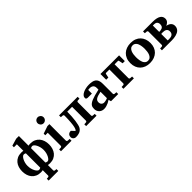

<svg xmlns="http://www.w3.org/2000/svg" viewBox="206 -2013 3504 3504"><g transform="rotate(-45 1958.5 -260.5)"><path d="M314 -425.8Q311 -428.2 299.1 -433.6Q287.1 -439 270 -439Q255.4 -439 238.3 -423.3Q221.2 -407.7 206.8 -380.6Q192.4 -353.5 182.6 -317.6Q172.9 -281.7 172.9 -241.2Q172.9 -200.7 182.6 -164.3Q192.4 -127.9 206.8 -100.8Q221.2 -73.7 238.3 -57.9Q255.4 -42 270 -42Q278.3 -42 285.6 -43.7Q293 -45.4 298.8 -47.9Q304.7 -50.3 308.6 -52.7Q312.5 -55.2 314 -56.2ZM587.9 -241.2Q587.9 -281.7 578.4 -317.6Q568.8 -353.5 554.4 -380.6Q540 -407.7 522.9 -423.3Q505.9 -439 491.2 -439Q474.6 -439 462.4 -433.6Q450.2 -428.2 446.8 -425.8V-56.2Q448.7 -55.2 452.9 -52.7Q457 -50.3 462.9 -47.9Q468.8 -45.4 476.1 -43.7Q483.4 -42 492.2 -42Q506.8 -42 523.4 -57.9Q540 -73.7 554.4 -100.8Q568.8 -127.9 578.4 -164.3Q587.9 -200.7 587.9 -241.2ZM729 -241.2Q729 -188.5 714.4 -141.8Q699.7 -95.2 670.9 -60.5Q642.1 -25.9 599.1 -5.9Q556.2 14.2 499 14.2Q470.7 14.2 446.8 8.8V146Q446.8 155.3 453.4 161.6Q460 168 469.2 168.9L504.9 171.9V219.2H255.9V171.9L292 168.9Q301.3 168 307.6 161.6Q314 155.3 314 146V8.8Q290 14.2 263.2 14.2Q205.6 14.2 162.4 -5.9Q119.1 -25.9 90.1 -60.5Q61 -95.2 46.6 -141.8Q32.2 -188.5 32.2 -241.2Q32.2 -293.9 46.6 -340.3Q61 -386.7 90.1 -421.4Q119.1 -456.1 162.4 -476.1Q205.6 -496.1 263.2 -496.1Q276.4 -496.1 289.6 -494.9Q302.7 -493.7 314 -491.2V-659.2H237.8V-699.2L377 -740.2H446.8V-491.2Q458 -493.7 471.2 -494.9Q484.4 -496.1 498 -496.1Q555.2 -496.1 598.6 -476.1Q642.1 -456.1 670.9 -421.4Q699.7 -386.7 714.4 -340.3Q729 -293.9 729 -241.2Z M793.5 0V-46.9L839.4 -49.8Q848.1 -50.8 854.7 -57.4Q861.3 -64 861.3 -73.2V-409.2H797.4V-450.2L943.4 -500H994.1V-73.2Q994.1 -64 1001.2 -57.4Q1008.3 -50.8 1017.1 -49.8L1065.4 -46.9V0ZM1008.3 -663.1Q1008.3 -647 1002.2 -632.8Q996.1 -618.7 985.4 -607.9Q974.6 -597.2 960.4 -591.1Q946.3 -585 930.2 -585Q914.1 -585 899.9 -591.1Q885.7 -597.2 875.5 -607.9Q865.2 -618.7 859.1 -632.8Q853 -647 853 -663.1Q853 -679.2 859.1 -693.4Q865.2 -707.5 875.5 -717.8Q885.7 -728 899.9 -734.1Q914.1 -740.2 930.2 -740.2Q946.3 -740.2 960.4 -734.1Q974.6 -728 985.4 -717.8Q996.1 -707.5 1002.2 -693.4Q1008.3 -679.2 1008.3 -663.1Z M1442.4 0V-46.9L1488.3 -49.8Q1497.1 -50.8 1503.7 -57.4Q1510.3 -64 1510.3 -73.2V-430.2H1385.3Q1385.3 -367.7 1381.3 -309.6Q1377.4 -251.5 1370.8 -203.1Q1364.3 -154.8 1355 -118.9Q1345.7 -83 1335.4 -64.9Q1321.3 -41 1302.5 -25.9Q1283.7 -10.7 1262.5 -2.4Q1241.2 5.9 1218.8 9Q1196.3 12.2 1174.3 12.2Q1157.2 12.2 1143.6 6.6Q1129.9 1 1119.9 -8.8Q1109.9 -18.6 1104.5 -31.5Q1099.1 -44.4 1099.1 -59.1Q1099.1 -70.8 1102.8 -84.5Q1106.4 -98.1 1116 -109.9Q1125.5 -121.6 1142.1 -129.4Q1158.7 -137.2 1184.1 -137.2L1242.2 -75.2Q1245.6 -75.2 1249.3 -78.4Q1252.9 -81.5 1256.1 -85.9Q1259.3 -90.3 1262 -95Q1264.6 -99.6 1266.1 -103Q1272.9 -118.2 1278.3 -142.3Q1283.7 -166.5 1287.4 -195.3Q1291 -224.1 1293.5 -255.6Q1295.9 -287.1 1297.1 -316.9Q1298.3 -346.7 1298.8 -372.3Q1299.3 -397.9 1299.3 -415Q1299.3 -423.8 1292.7 -430.4Q1286.1 -437 1277.3 -438L1231.4 -440.9V-487.8H1711.4V-440.9L1665 -438Q1656.2 -437 1649.7 -430.4Q1643.1 -423.8 1643.1 -415V-73.2Q1643.1 -64 1649.7 -57.4Q1656.2 -50.8 1665 -49.8L1711.4 -46.9V0Z M2084.5 0 2071.3 -49.8Q2045.4 -32.2 2017.1 -18.6Q1992.2 -6.8 1961.4 2.7Q1930.7 12.2 1897.5 12.2Q1870.1 12.2 1846.4 3.2Q1822.8 -5.9 1804.9 -22.7Q1787.1 -39.6 1776.9 -63.5Q1766.6 -87.4 1766.6 -117.2Q1766.6 -139.6 1770.3 -158.7Q1773.9 -177.7 1784.9 -194.1Q1795.9 -210.4 1816.4 -225.3Q1836.9 -240.2 1870.8 -254.4Q1904.8 -268.6 1954.1 -282.7Q2003.4 -296.9 2072.3 -312V-324.2Q2072.3 -331.5 2072.8 -337.4Q2072.8 -344.2 2073.2 -351.1Q2073.7 -365.2 2070.3 -381.6Q2066.9 -397.9 2056.6 -411.9Q2046.4 -425.8 2027.8 -434.8Q2009.3 -443.8 1979.5 -443.8Q1969.2 -443.8 1961.2 -443.4Q1953.1 -442.9 1947.8 -441.9Q1941.4 -440.9 1936.5 -439.9V-345.2H1833.5Q1820.8 -344.2 1811 -347.7Q1802.7 -350.6 1795.7 -357.9Q1788.6 -365.2 1788.6 -380.9Q1788.6 -408.7 1808.3 -430.7Q1828.1 -452.6 1860.1 -468Q1892.1 -483.4 1931.9 -491.7Q1971.7 -500 2011.2 -500Q2054.2 -500 2089.8 -493.7Q2125.5 -487.3 2151.1 -469Q2176.8 -450.7 2190.7 -417.5Q2204.6 -384.3 2204.6 -330.1V-73.2Q2204.6 -64 2210.9 -57.4Q2217.3 -50.8 2226.6 -49.8L2270.5 -46.9V0ZM2071.3 -257.8Q2022.9 -248 1991.5 -237.8Q1960 -227.5 1941.4 -214.4Q1922.9 -201.2 1915.5 -184.3Q1908.2 -167.5 1908.2 -145Q1908.2 -129.4 1913.3 -116Q1918.5 -102.5 1928 -92.5Q1937.5 -82.5 1950.7 -76.7Q1963.9 -70.8 1979.5 -70.8Q1995.6 -70.8 2012 -74.2Q2028.3 -77.6 2041.5 -81.5Q2057.1 -86.4 2071.3 -92.8Z M2724.6 -339.8 2710 -411.1Q2707.5 -422.4 2704.3 -426.3Q2701.2 -430.2 2690.9 -430.2H2607.4V-73.2Q2607.4 -64 2613.8 -57.4Q2620.1 -50.8 2629.4 -49.8L2675.3 -46.9V0H2405.3V-46.9L2451.2 -49.8Q2460.4 -50.8 2466.8 -57.4Q2473.1 -64 2473.1 -73.2V-430.2H2389.6Q2379.4 -430.2 2376.2 -426.3Q2373 -422.4 2370.6 -411.1L2356 -339.8H2299.8V-487.8H2780.8V-339.8Z M3196.8 -242.2Q3196.8 -263.2 3194.8 -286.4Q3192.9 -309.6 3188.2 -332Q3183.6 -354.5 3175.3 -374.5Q3167 -394.5 3154.5 -409.7Q3142.1 -424.8 3125 -433.8Q3107.9 -442.9 3085 -442.9Q3051.3 -442.9 3029.8 -424.3Q3008.3 -405.8 2996.3 -376.7Q2984.4 -347.7 2979.7 -313Q2975.1 -278.3 2975.1 -246.1Q2975.1 -224.6 2976.8 -201.2Q2978.5 -177.7 2983.2 -155.3Q2987.8 -132.8 2995.6 -112.8Q3003.4 -92.8 3015.9 -77.4Q3028.3 -62 3045.4 -53Q3062.5 -43.9 3085.9 -43.9Q3120.1 -43.9 3141.6 -62.3Q3163.1 -80.6 3175.3 -109.4Q3187.5 -138.2 3192.1 -173.3Q3196.8 -208.5 3196.8 -242.2ZM3346.2 -241.2Q3346.2 -185.1 3328.4 -138.4Q3310.5 -91.8 3276.4 -58.3Q3242.2 -24.9 3193.1 -6.3Q3144 12.2 3082 12.2Q3024.9 12.2 2977.8 -5.4Q2930.7 -22.9 2896.7 -55.7Q2862.8 -88.4 2844 -135.5Q2825.2 -182.6 2825.2 -242.2Q2825.2 -303.7 2844.7 -351.6Q2864.3 -399.4 2899.2 -432.4Q2934.1 -465.3 2982.4 -482.7Q3030.8 -500 3088.9 -500Q3150.9 -500 3198.7 -481Q3246.6 -461.9 3279.3 -427.5Q3312 -393.1 3329.1 -345.7Q3346.2 -298.3 3346.2 -241.2Z M3884.8 -146Q3884.8 -117.2 3875.2 -95.2Q3865.7 -73.2 3849.4 -56.9Q3833 -40.5 3810.5 -29.8Q3788.1 -19 3762.7 -12.5Q3737.3 -5.9 3710 -2.9Q3682.6 0 3655.8 0H3398.9V-46.9L3444.8 -49.8Q3454.1 -50.8 3460.4 -57.4Q3466.8 -64 3466.8 -73.2V-415Q3466.8 -423.8 3460.4 -430.4Q3454.1 -437 3444.8 -438L3398.9 -440.9V-487.8H3647Q3704.1 -487.8 3743.4 -478.5Q3782.7 -469.2 3807.1 -452.6Q3831.5 -436 3842.3 -413.3Q3853 -390.6 3853 -363.8Q3853 -343.8 3846.2 -327.1Q3839.4 -310.5 3827.6 -297.6Q3815.9 -284.7 3801 -275.1Q3786.1 -265.6 3770 -259.8Q3794.9 -255.4 3815.9 -246.3Q3836.9 -237.3 3852.3 -223.4Q3867.7 -209.5 3876.2 -190.2Q3884.8 -170.9 3884.8 -146ZM3747.1 -140.1Q3747.1 -163.1 3739.3 -178.7Q3731.4 -194.3 3717.5 -204.1Q3703.6 -213.9 3684.8 -218Q3666 -222.2 3644 -222.2Q3633.3 -222.2 3622.1 -221.7Q3610.8 -221.2 3601.1 -220.2V-53.2Q3603.5 -53.2 3608.4 -53Q3613.3 -52.7 3618.4 -52.5Q3623.5 -52.2 3628.4 -52Q3633.3 -51.8 3635.7 -51.8Q3661.1 -51.8 3681.9 -56.6Q3702.6 -61.5 3717 -72Q3731.4 -82.5 3739.3 -99.4Q3747.1 -116.2 3747.1 -140.1ZM3713.9 -358.9Q3713.9 -378.9 3707.8 -393.6Q3701.7 -408.2 3691.2 -418Q3680.7 -427.7 3666.5 -432.4Q3652.3 -437 3636.7 -437H3601.1V-272.9H3617.7Q3627 -272.9 3632.8 -273.9Q3677.2 -279.3 3695.6 -300.3Q3713.9 -321.3 3713.9 -358.9Z"/></g></svg>

Font: Charis SIL
Style: Bold
Weight: 700
Foundry: SIL International
Version: Version 4.112